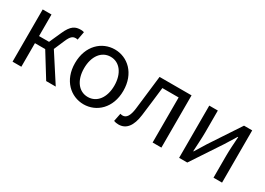

<svg xmlns="http://www.w3.org/2000/svg" viewBox="-11 -1137 2387 1730"><g transform="rotate(30 1182.0 -272.0)"><path d="M92.1 0H183.5V-245.3H290.2L442 0H541.4L357.1 -285.2L403.7 -393.5C431.4 -459.2 453.4 -468.1 482 -468.1C490 -468.1 493.9 -466.9 500.3 -464.9L516.3 -551.2C508.4 -554.8 496.1 -556.8 484 -556.8C425.2 -556.8 385.4 -539 342.1 -440.8L287.6 -319.1H183.5V-543.4H92.1Z M837.1 13.4C970.2 13.4 1088.3 -91.1 1088.3 -271C1088.3 -452.3 970.2 -556.8 837.1 -556.8C703.7 -556.8 585.6 -452.3 585.6 -271C585.6 -91.1 703.7 13.4 837.1 13.4ZM837.1 -62.9C742.7 -62.9 679.8 -146.1 679.8 -271C679.8 -396.1 742.7 -480.5 837.1 -480.5C931.2 -480.5 994.7 -396.1 994.7 -271C994.7 -146.1 931.2 -62.9 837.1 -62.9Z M1200.8 13.4C1280.2 13.4 1328.3 -47 1343.7 -167.3C1356.9 -268.4 1368.3 -368.5 1380.2 -469H1549.3V0H1640.7V-543.4H1308.1C1293.9 -425.7 1280.4 -307.8 1266.4 -190.5C1256.6 -110.1 1231.6 -75.1 1193 -75.1C1183.2 -75.1 1176.1 -77.1 1168.3 -79.1L1151.5 4.7C1166.8 10.2 1180.5 13.4 1200.8 13.4Z M1825.1 0H1909.9L2115.8 -311.1C2136.2 -343.7 2167.2 -394.3 2188.1 -427.7H2192.7C2188.1 -357.1 2182.8 -284.5 2182.8 -226.7V0H2271.8V-543.4H2186.7L1981.2 -232.3C1961.2 -199.3 1929.9 -149.1 1909.5 -115.7H1905.3C1908.8 -185.9 1914.2 -258.9 1914.2 -316.1V-543.4H1825.1Z"/></g></svg>

Font: Source Han Sans JP VF
Style: Regular
Weight: 250
Designer: Ryoko NISHIZUKA 西塚涼子 (kana, bopomofo & ideographs); Paul D. Hunt (Latin, Greek & Cyrillic); Sandoll Communications 산돌커뮤니
Foundry: Adobe
Version: Version 2.004;hotconv 1.0.118;makeotfexe 2.5.65603